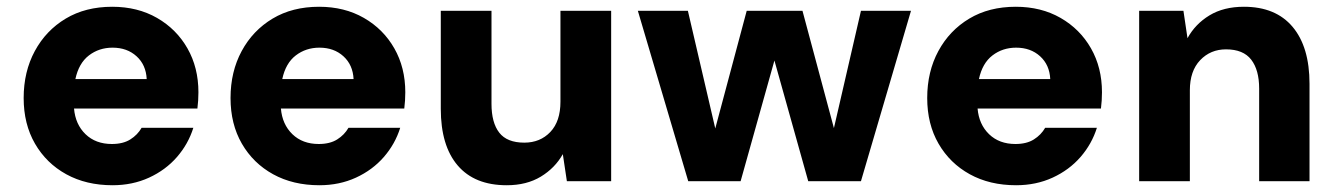

<svg xmlns="http://www.w3.org/2000/svg" viewBox="-20 -536 3954 568"><path d="M313 12Q235 12 176 -20.5Q117 -53 83.5 -111Q50 -169 50 -246Q50 -324 83 -385Q116 -446 174.5 -481Q233 -516 312 -516Q387 -516 444.5 -483Q502 -450 534.5 -393Q567 -336 567 -263Q567 -239 564 -215H199Q203 -168 233 -139Q263 -110 311 -110Q344 -110 365.5 -123.5Q387 -137 399 -158H552Q537 -110 503.5 -71.5Q470 -33 421 -10.5Q372 12 313 12ZM313 -395Q273 -395 243 -372Q213 -349 203 -302H414Q412 -344 384 -369.5Q356 -395 313 -395Z M925 12Q847 12 788 -20.5Q729 -53 695.5 -111Q662 -169 662 -246Q662 -324 695 -385Q728 -446 786.5 -481Q845 -516 924 -516Q999 -516 1056.5 -483Q1114 -450 1146.5 -393Q1179 -336 1179 -263Q1179 -239 1176 -215H811Q815 -168 845 -139Q875 -110 923 -110Q956 -110 977.5 -123.5Q999 -137 1011 -158H1164Q1149 -110 1115.5 -71.5Q1082 -33 1033 -10.5Q984 12 925 12ZM925 -395Q885 -395 855 -372Q825 -349 815 -302H1026Q1024 -344 996 -369.5Q968 -395 925 -395Z M1479 12Q1384 12 1334 -46.5Q1284 -105 1284 -214V-504H1434V-229Q1434 -173 1457 -143.5Q1480 -114 1531 -114Q1578 -114 1608 -145.5Q1638 -177 1638 -235V-504H1788V0H1657L1645 -80Q1622 -39 1580 -13.5Q1538 12 1479 12Z M2016 0 1867 -504H2015L2096 -156L2189 -504H2354L2447 -157L2527 -504H2675L2527 0H2371L2271 -357L2171 0Z M2986 12Q2908 12 2849 -20.5Q2790 -53 2756.5 -111Q2723 -169 2723 -246Q2723 -324 2756 -385Q2789 -446 2847.5 -481Q2906 -516 2985 -516Q3060 -516 3117.5 -483Q3175 -450 3207.5 -393Q3240 -336 3240 -263Q3240 -239 3237 -215H2872Q2876 -168 2906 -139Q2936 -110 2984 -110Q3017 -110 3038.5 -123.5Q3060 -137 3072 -158H3225Q3210 -110 3176.5 -71.5Q3143 -33 3094 -10.5Q3045 12 2986 12ZM2986 -395Q2946 -395 2916 -372Q2886 -349 2876 -302H3087Q3085 -344 3057 -369.5Q3029 -395 2986 -395Z M3350 0V-504H3481L3493 -423Q3516 -465 3558 -490.5Q3600 -516 3660 -516Q3754 -516 3804 -456.5Q3854 -397 3854 -288V0H3705V-274Q3705 -329 3681.5 -359.5Q3658 -390 3607 -390Q3561 -390 3530.5 -358Q3500 -326 3500 -269V0Z"/></svg>

Font: DM Sans Black
Style: Regular
Weight: 900
Designer: Colophon Foundry, Jonny Pinhorn
Foundry: Colophon Foundry
Version: Version 4.004; ttfautohint (v1.8.4.7-5d5b)